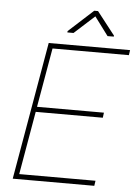

<svg xmlns="http://www.w3.org/2000/svg" viewBox="-60 -942 706 987"><g transform="rotate(5 293.5 -448.0)"><path d="M477.5 -352.5H131.3L74.7 -26.4H468.3L464.4 0H43.5L167 -710.9H586.9L583 -684.6H189L135.7 -378.9H481ZM498 -777.8 497.6 -772.9 465.3 -772.5 394 -868.2 289.6 -773.4H257.8L258.3 -780.3L385.7 -896.5H405.3Z"/></g></svg>

Font: Roboto Thin
Style: Italic
Weight: 250
Italic angle: -12°
Designer: Google
Version: Version 2.134; 2016